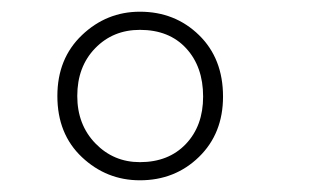

<svg xmlns="http://www.w3.org/2000/svg" viewBox="-20 -713 559 328"><path d="M219 -405Q162 -405 120 -444.5Q78 -484 78 -549Q78 -613 120 -653Q162 -693 219 -693Q279 -693 320 -653Q361 -613 361 -548Q361 -485 320 -445Q279 -405 219 -405ZM219 -436Q268 -436 297.5 -467Q327 -498 327 -548Q327 -599 298 -630.5Q269 -662 219 -662Q173 -662 142.5 -630.5Q112 -599 112 -549Q112 -500 143 -468Q174 -436 219 -436Z"/></svg>

Font: Fira Sans UltraLight
Style: Regular
Weight: 200
Designer: Carrois Corporate & Edenspiekermann AG
Foundry: Carrois Corporate GbR & Edenspiekermann AG
Version: Version 4.106;PS 004.106;hotconv 1.0.70;makeotf.lib2.5.58329